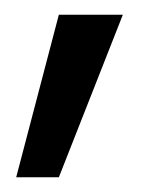

<svg xmlns="http://www.w3.org/2000/svg" viewBox="-20 -122 218 261"><path d="M2 119 60 -102H147L60 119Z"/></svg>

Font: Rethink Sans
Style: Regular
Weight: 400
Designer: The Rethink Sans project authors (Hans Thiessen). DM Sans designed by Colophon Foundry.
Foundry: Rethink Communications LLC
Version: Version 1.001